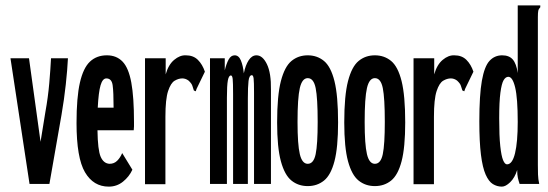

<svg xmlns="http://www.w3.org/2000/svg" viewBox="-20 -685 2040 715"><path d="M90 0 19 -468H88L131 -157L149 -268Q159 -323 163.5 -375.5Q168 -428 170 -468H233Q231 -426 225 -370.5Q219 -315 209 -257L164 0Z M385 10Q328 10 296.5 -43.5Q265 -97 265 -227Q265 -322 277.5 -377Q290 -432 315 -455.5Q340 -479 378 -479Q414 -479 436.5 -455.5Q459 -432 469 -377.5Q479 -323 479 -231Q479 -221 479 -214.5Q479 -208 478 -200H343Q344 -126 355 -101Q366 -76 388 -75Q405 -75 416.5 -86.5Q428 -98 435 -115L473 -53Q461 -27 438 -8.5Q415 10 385 10ZM344 -284H403Q403 -342 399.5 -367.5Q396 -393 376 -393Q362 -393 354.5 -367.5Q347 -342 344 -284Z M520 -468H597V-408Q607 -444 628.5 -462Q650 -480 672 -479Q700 -479 717 -462Q734 -445 743 -418L712 -354L709 -345L702 -348Q699 -356 696.5 -365Q694 -374 682 -385Q671 -393 659 -393Q645 -393 630.5 -384.5Q616 -376 606 -346Q596 -316 596 -250V1H520Z M762 0V-468H817V-423Q823 -448 831.5 -463.5Q840 -479 854 -479Q869 -479 877 -460Q885 -441 888 -412Q894 -442 906 -460.5Q918 -479 935 -479Q958 -479 974 -446Q990 -413 989 -351V0H926V-340Q926 -380 924.5 -392.5Q923 -405 918 -405Q908 -405 905.5 -383.5Q903 -362 903 -318V0H848V-334Q848 -378 846.5 -391Q845 -404 840 -404Q832 -404 828.5 -385.5Q825 -367 825 -321V0Z M1126 8Q1091 8 1065.5 -12.5Q1040 -33 1026 -84.5Q1012 -136 1012 -229Q1012 -329 1026 -383Q1040 -437 1065.5 -458Q1091 -479 1126 -479Q1161 -479 1186.5 -458Q1212 -437 1225.5 -383Q1239 -329 1239 -229Q1239 -136 1225.5 -84.5Q1212 -33 1186.5 -12.5Q1161 8 1126 8ZM1126 -75Q1148 -75 1155.5 -111Q1163 -147 1163 -231Q1163 -320 1155.5 -357Q1148 -394 1126 -394Q1105 -394 1096.5 -357Q1088 -320 1088 -231Q1088 -147 1096.5 -111Q1105 -75 1126 -75Z M1376 8Q1341 8 1315.5 -12.5Q1290 -33 1276 -84.5Q1262 -136 1262 -229Q1262 -329 1276 -383Q1290 -437 1315.5 -458Q1341 -479 1376 -479Q1411 -479 1436.5 -458Q1462 -437 1475.5 -383Q1489 -329 1489 -229Q1489 -136 1475.5 -84.5Q1462 -33 1436.5 -12.5Q1411 8 1376 8ZM1376 -75Q1398 -75 1405.5 -111Q1413 -147 1413 -231Q1413 -320 1405.5 -357Q1398 -394 1376 -394Q1355 -394 1346.5 -357Q1338 -320 1338 -231Q1338 -147 1346.5 -111Q1355 -75 1376 -75Z M1520 -468H1597V-408Q1607 -444 1628.5 -462Q1650 -480 1672 -479Q1700 -479 1717 -462Q1734 -445 1743 -418L1712 -354L1709 -345L1702 -348Q1699 -356 1696.5 -365Q1694 -374 1682 -385Q1671 -393 1659 -393Q1645 -393 1630.5 -384.5Q1616 -376 1606 -346Q1596 -316 1596 -250V1H1520Z M1849 10Q1831 10 1815.5 0.5Q1800 -9 1788.5 -35Q1777 -61 1771 -109Q1765 -157 1765 -233Q1765 -331 1774.5 -384.5Q1784 -438 1803 -458.5Q1822 -479 1850 -479Q1876 -479 1889.5 -463.5Q1903 -448 1908 -413V-665H1992V-658Q1986 -652 1984.5 -645Q1983 -638 1983 -621V-71Q1983 -53 1983.5 -35.5Q1984 -18 1988 0H1915Q1911 -12 1908.5 -23Q1906 -34 1906 -52Q1897 -23 1880 -6.5Q1863 10 1849 10ZM1868 -73Q1888 -73 1898 -114.5Q1908 -156 1908 -231Q1908 -319 1898.5 -359Q1889 -399 1873 -399Q1863 -399 1855.5 -386.5Q1848 -374 1843.5 -340Q1839 -306 1839 -244Q1839 -178 1843 -141Q1847 -104 1853.5 -88.5Q1860 -73 1868 -73Z"/></svg>

Font: Inconsolata UltraCondensed ExtraBold
Style: Regular
Weight: 800
Width: 1
Monospace: yes
Designer: Raph Levien, Cyreal, Brenton Simpson
Foundry: Raph Levien, Cyreal, Google
Version: Version 3.001; ttfautohint (v1.8.2.53-6de2)